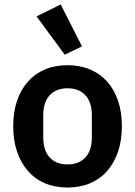

<svg xmlns="http://www.w3.org/2000/svg" viewBox="-20 -825 603 857"><path d="M281 12Q225 12 180.5 -7Q136 -26 104.5 -62Q73 -98 56 -148.5Q39 -199 39 -262Q39 -325 56 -375Q73 -425 104.5 -460.5Q136 -496 180.5 -515Q225 -534 281 -534Q337 -534 382 -515Q427 -496 458.5 -460.5Q490 -425 507 -375Q524 -325 524 -262Q524 -199 507 -148.5Q490 -98 458.5 -62Q427 -26 382 -7Q337 12 281 12ZM281 -91Q332 -91 361 -122Q390 -153 390 -213V-310Q390 -369 361 -400Q332 -431 281 -431Q231 -431 202 -400Q173 -369 173 -310V-213Q173 -153 202 -122Q231 -91 281 -91ZM143 -752 251 -805 346 -618 269 -581Z"/></svg>

Font: IBM Plex Sans Arabic SmBld
Style: Regular
Weight: 600
Designer: Mike Abbink, Paul van der Laan, Pieter van Rosmalen, Wael Morcos, Khajak Apelian
Foundry: Bold Monday
Version: Version 1.005